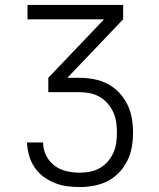

<svg xmlns="http://www.w3.org/2000/svg" viewBox="-20 -540 640 775"><path d="M302 215Q276 215 250 211.5Q224 208 199.5 198Q175 188 154 172Q133 156 118.5 134Q104 112 97 86.5Q90 61 89 35H154Q154 62 166 87Q178 112 200 128.5Q222 145 248.5 151Q275 157 302 157Q323 157 343.5 153Q364 149 382.5 138.5Q401 128 415 112Q429 96 437.5 77Q446 58 449 37Q452 16 452 -5Q452 -26 449 -47Q446 -68 437 -87.5Q428 -107 414 -123Q400 -139 381.5 -149.5Q363 -160 342 -164Q321 -168 300 -168H175V-226L400 -462H91V-520H477V-462L252 -226H300Q329 -226 358.5 -220.5Q388 -215 414 -201.5Q440 -188 460.5 -166.5Q481 -145 494 -118.5Q507 -92 512 -63Q517 -34 517 -4Q517 25 512 53.5Q507 82 494 108.5Q481 135 460.5 156.5Q440 178 414.5 191Q389 204 360 209.5Q331 215 302 215Z"/></svg>

Font: Iosevka Aile Custom Light
Style: Regular
Weight: 300
Designer: Belleve Invis
Foundry: Belleve Invis
Version: Version 17.0.2; ttfautohint (v1.8.3)